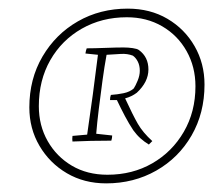

<svg xmlns="http://www.w3.org/2000/svg" viewBox="-20 -688 494 445"><path d="M226 -263Q175 -263 135 -286.5Q95 -310 71.5 -350Q48 -390 48 -439Q48 -505 78.5 -557Q109 -609 160.5 -638.5Q212 -668 276 -668Q328 -668 368 -644.5Q408 -621 431 -581Q454 -541 454 -492Q454 -426 424 -374Q394 -322 342 -292.5Q290 -263 226 -263ZM229 -283Q287 -283 333 -309.5Q379 -336 406 -382.5Q433 -429 433 -488Q433 -533 412.5 -569.5Q392 -606 356 -627Q320 -648 274 -648Q216 -648 169.5 -621.5Q123 -595 96.5 -548.5Q70 -502 70 -442Q70 -397 90.5 -361Q111 -325 146.5 -304Q182 -283 229 -283ZM148 -360Q147 -365 148 -373L182 -376Q189 -424 195 -468Q201 -512 207 -561L178 -564Q179 -571 181 -576Q198 -576 224 -577Q250 -578 266 -578Q277 -578 287.5 -576.5Q298 -575 302 -572Q324 -556 324 -527Q324 -498 297 -473Q285 -464 270 -460Q288 -421 299.5 -401Q311 -381 333 -361L325 -353Q315 -359 306 -367Q297 -375 289 -386Q279 -401 269.5 -419Q260 -437 251 -456Q243 -456 235 -456Q235 -463 237 -468Q252 -469 266.5 -472Q281 -475 290 -483Q294 -489 299 -501Q304 -513 304 -524Q304 -536 299.5 -545Q295 -554 288 -559Q275 -564 260 -563Q245 -562 227 -561Q222 -534 217.5 -501Q213 -468 209 -435.5Q205 -403 203 -378L240 -374Q240 -368 238 -362Q214 -362 191 -361.5Q168 -361 148 -360Z"/></svg>

Font: Labrada ExtraLight
Style: Italic
Weight: 200
Italic angle: -7°
Designer: Mercedes Jáuregui
Foundry: Omnibus-Type Team
Version: Version 1.000; ttfautohint (v1.8.4.7-5d5b)